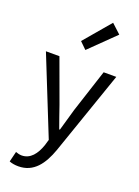

<svg xmlns="http://www.w3.org/2000/svg" viewBox="-199 -953 919 1269"><g transform="rotate(20 260.5 -319.0)"><path d="M101 234C209 234 266 152 304 46L508 -543H419L321 -242C307 -193 291 -138 277 -88H272C253 -139 235 -194 218 -242L108 -543H13L231 1L219 42C196 109 158 159 97 159C82 159 66 154 55 150L37 223C54 230 76 234 101 234ZM255 -640 431 -812 366 -872 208 -686Z"/></g></svg>

Font: Source Han Sans JP
Style: Regular
Weight: 400
Designer: Ryoko NISHIZUKA 西塚涼子 (kana, bopomofo & ideographs); Paul D. Hunt (Latin, Greek & Cyrillic); Sandoll Communications 산돌커뮤니
Foundry: Adobe
Version: Version 2.004;hotconv 1.0.118;makeotfexe 2.5.65603